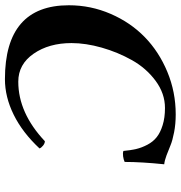

<svg xmlns="http://www.w3.org/2000/svg" viewBox="2 -700 708 751"><g transform="rotate(-90 355.5 -324.0)"><path d="M421.9 -658.2Q710.9 -658.2 710.9 -408.2Q710.9 -322.3 677.2 -244.6Q643.6 -167 586.4 -111.3Q529.3 -55.7 450.4 -22.9Q371.6 9.8 284.2 9.8Q246.1 9.8 213.6 3.4Q181.2 -2.9 162.8 -10.7Q144.5 -18.6 124 -26.1Q103.5 -33.7 88.9 -35.2Q98.1 -124 98.1 -189.9Q107.4 -194.3 119.9 -196Q132.3 -197.8 141.1 -194.8Q143.6 -166.5 148.7 -144.8Q153.8 -123 165.5 -100.8Q177.2 -78.6 195.1 -64.5Q212.9 -50.3 241.9 -41.3Q271 -32.2 309.1 -32.2Q365.7 -32.2 415.3 -68.8Q464.8 -105.5 496.1 -161.1Q527.3 -216.8 545.2 -279.5Q563 -342.3 563 -397.9Q563 -485.8 521.5 -545.9Q480 -606 412.1 -606Q289.6 -606 179.2 -502Q170.9 -502 162.1 -509Q153.3 -516.1 150.9 -522.9Q212.9 -589.4 282.5 -623.8Q352.1 -658.2 421.9 -658.2Z"/></g></svg>

Font: Common Serif
Style: Bold Italic
Weight: 700
Italic angle: -12°
Designer: Philipp H. Poll, Khaled Hosny
Foundry: Stefan Peev, Context Ltd.
Version: Version 1.026